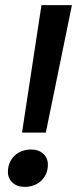

<svg xmlns="http://www.w3.org/2000/svg" viewBox="-20 -720 301 750"><path d="M142 -700H261L159 -202H66ZM11 -48Q11 -87 36.5 -111.5Q62 -136 102 -136Q131 -136 149 -119.5Q167 -103 167 -77Q167 -39 141.5 -14.5Q116 10 76 10Q47 10 29 -6.5Q11 -23 11 -48Z"/></svg>

Font: Sarabun Medium
Style: Italic
Weight: 500
Italic angle: -10°
Designer: Suppakit Chalermlarp | Katatrad Co.,Ltd.
Foundry: Cadson Demak Co.,Ltd.
Version: Version 1.000; ttfautohint (v1.6)